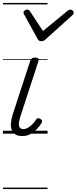

<svg xmlns="http://www.w3.org/2000/svg" viewBox="-20 -905 519 1300"><path d="M131 16Q103 16 85.5 6Q68 -4 60 -23.5Q52 -43 54 -70.5Q56 -98 67 -133L185 -494Q190 -506 196.5 -510.5Q203 -515 218 -515Q232 -515 238.5 -509.5Q245 -504 241 -494L117 -113Q109 -87 108 -68.5Q107 -50 114.5 -40.5Q122 -31 138 -31Q154 -31 170 -40.5Q186 -50 200 -64.5Q214 -79 223 -94Q228 -101 235 -104Q242 -107 253 -100Q264 -94 265 -86.5Q266 -79 261 -71Q249 -52 230 -31.5Q211 -11 186.5 2.5Q162 16 131 16ZM456 -840Q465 -840 472 -833.5Q479 -827 479 -819Q479 -813 476.5 -809.5Q474 -806 470 -802L289 -639Q281 -631 274 -628.5Q267 -626 259 -626Q252 -626 246 -629Q240 -632 235 -641L145 -804Q142 -808 140.5 -812Q139 -816 139 -820Q139 -829 148 -834.5Q157 -840 164 -840Q171 -840 174.5 -837.5Q178 -835 182 -830L271 -695L435 -830Q442 -835 446.5 -837.5Q451 -840 456 -840ZM0 365H302V375H0ZM0 -20H302V0H0ZM0 -505H302V-500H0ZM0 -885H302V-875H0Z"/></svg>

Font: Playwrite DK Loopet Guides
Style: Regular
Weight: 400
Designer: Veronika Burian, José Scaglione
Foundry: TypeTogether
Version: Version 1.003